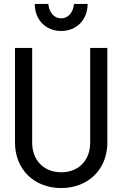

<svg xmlns="http://www.w3.org/2000/svg" viewBox="-20 -943 620 973"><path d="M524 -700H437V-220C437 -130 378 -70 290 -70C203 -70 143 -130 143 -220V-700H56V-220C56 -85 153 10 290 10C427 10 524 -85 524 -220ZM225 -923H156C156 -843 212 -786 290 -786C368 -786 424 -843 424 -923H355C351 -879 325 -850 290 -850C255 -850 229 -879 225 -923Z"/></svg>

Font: CommitMono-dimboump
Style: Regular
Weight: 400
Monospace: yes
Designer: Eigil Nikolajsen
Foundry: Eigil Nikolajsen
Version: Version 1.143